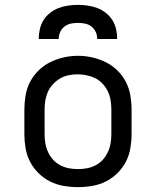

<svg xmlns="http://www.w3.org/2000/svg" viewBox="-20 -760 640 788"><path d="M300 8Q271 8 241.5 3Q212 -2 186 -15Q160 -28 138.5 -49Q117 -70 103.5 -96Q90 -122 85 -151.5Q80 -181 80 -210V-310Q80 -339 85 -368.5Q90 -398 103.5 -424Q117 -450 138.5 -471Q160 -492 186.5 -505Q213 -518 242 -524.5Q271 -531 300 -531Q329 -531 358 -524.5Q387 -518 413.5 -505Q440 -492 461.5 -471Q483 -450 496.5 -424Q510 -398 515 -368.5Q520 -339 520 -310V-210Q520 -181 515 -151.5Q510 -122 496.5 -96Q483 -70 461.5 -49Q440 -28 414 -15Q388 -2 358.5 3Q329 8 300 8ZM300 -66Q319 -66 337.5 -69.5Q356 -73 373 -82Q390 -91 402.5 -105Q415 -119 423 -136.5Q431 -154 434 -172.5Q437 -191 437 -210V-310Q437 -329 434 -348Q431 -367 423 -384Q415 -401 402 -415.5Q389 -430 372 -438.5Q355 -447 336 -451Q317 -455 298 -455Q279 -455 260.5 -451Q242 -447 226 -437.5Q210 -428 197 -414Q184 -400 176.5 -383Q169 -366 166 -347.5Q163 -329 163 -310V-210Q163 -191 166 -172.5Q169 -154 177 -136.5Q185 -119 197.5 -105Q210 -91 227 -82Q244 -73 262.5 -69.5Q281 -66 300 -66ZM139 -600Q139 -620 143.5 -640Q148 -660 158.5 -677Q169 -694 185.5 -707Q202 -720 220.5 -727Q239 -734 259.5 -737Q280 -740 300 -740Q320 -740 340.5 -737Q361 -734 379.5 -727Q398 -720 414.5 -707Q431 -694 441.5 -677Q452 -660 456.5 -640Q461 -620 461 -600H379Q379 -615 373 -628.5Q367 -642 355.5 -651Q344 -660 329.5 -663Q315 -666 300 -666Q285 -666 270.5 -663Q256 -660 244.5 -651Q233 -642 227 -628.5Q221 -615 221 -600Z"/></svg>

Font: Bmono
Style: Regular
Weight: 400
Monospace: yes
Designer: Belleve Invis
Foundry: Belleve Invis
Version: Version 11.2.2; ttfautohint (v1.8.2)